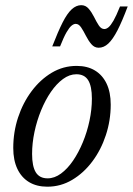

<svg xmlns="http://www.w3.org/2000/svg" viewBox="-20 -694 502 724"><path d="M269 -445.5Q309.5 -445.5 338 -428.2Q366.5 -411 382 -378.5Q397.5 -346 397.5 -299.5Q397.5 -240 379.2 -184.5Q361 -129 328.2 -85.2Q295.5 -41.5 252.2 -15.8Q209 10 158.5 10Q118.5 10 89.8 -7.2Q61 -24.5 45.5 -57.2Q30 -90 30 -136Q30 -196 48.2 -251.2Q66.5 -306.5 99.2 -350.2Q132 -394 175.2 -419.8Q218.5 -445.5 269 -445.5ZM159.5 -21.5Q185.5 -21.5 210 -39.5Q234.5 -57.5 255.5 -88.2Q276.5 -119 292.5 -157.8Q308.5 -196.5 317.5 -239Q326.5 -281.5 326.5 -322Q326.5 -369 312.5 -391.5Q298.5 -414 268 -414Q242 -414 217.5 -396Q193 -378 172 -347.5Q151 -317 135 -278Q119 -239 110 -196.5Q101 -154 101 -113.5Q101 -67 115 -44.2Q129 -21.5 159.5 -21.5ZM461.5 -669.5Q440.5 -613.5 422.8 -579.2Q405 -545 388.2 -529.5Q371.5 -514 352 -514Q336 -514 324.5 -527.5Q313 -541 304 -559Q295 -577 286 -590.5Q277 -604 265.5 -604Q258 -604 249.8 -597.2Q241.5 -590.5 231 -572.5Q220.5 -554.5 206.5 -519H177Q199 -575.5 216.2 -609.5Q233.5 -643.5 250.5 -659Q267.5 -674.5 286.5 -674.5Q303 -674.5 314.5 -661Q326 -647.5 334.8 -629.8Q343.5 -612 352.5 -598.2Q361.5 -584.5 373.5 -584.5Q381 -584.5 389.2 -591.2Q397.5 -598 408 -616.2Q418.5 -634.5 432.5 -669.5Z"/></svg>

Font: Newsreader 24pt
Style: Italic
Weight: 400
Italic angle: -17°
Designer: Hugues Gentile
Foundry: Production Type
Version: Version 1.003